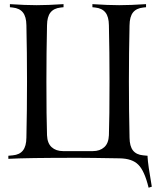

<svg xmlns="http://www.w3.org/2000/svg" viewBox="-20 -752 739 909"><path d="M546.4 -2.4Q405.8 -4.9 349.1 -4.9Q101.1 -4.9 19.5 0V-14.6L40.5 -16.6Q72.8 -19.5 88.6 -39.6Q104.5 -59.6 105 -100.1Q107.9 -227.1 107.9 -366.2Q107.9 -505.4 105 -632.3Q104.5 -672.9 88.6 -692.9Q72.8 -712.9 40.5 -716.3L26.9 -717.8V-732.4Q101.6 -727.5 153.8 -727.5Q206.1 -727.5 280.8 -732.4V-717.8L267.1 -716.3Q234.9 -712.9 219 -692.9Q203.1 -672.9 202.6 -632.3Q199.7 -505.4 199.7 -366.2Q199.7 -195.3 202.6 -111.8Q204.1 -73.7 224.6 -55.2Q245.1 -36.6 278.8 -36.6H419.4Q453.1 -36.6 473.6 -55.2Q494.1 -73.7 495.6 -111.8Q498.5 -195.3 498.5 -366.2Q498.5 -505.4 495.6 -632.3Q495.1 -672.9 479.2 -692.9Q463.4 -712.9 431.2 -716.3L417.5 -717.8V-732.4Q492.2 -727.5 544.4 -727.5Q596.7 -727.5 671.4 -732.4V-717.8L657.7 -716.3Q625.5 -712.9 609.6 -692.9Q593.8 -672.9 593.3 -632.3Q590.3 -505.4 590.3 -366.2Q590.3 -227.1 593.3 -100.1Q593.8 -59.6 609.6 -39.6Q625.5 -19.5 657.7 -16.6L678.7 -14.6V-8.3Q680.2 25.4 698.7 131.8L683.6 136.7Q664.1 56.6 634.8 27.8Q606 -1.5 546.4 -2.4Z"/></svg>

Font: Flanker
Style: Regular
Weight: 400
Designer: Flanker
Foundry: Flanker
Version: Version 2.027